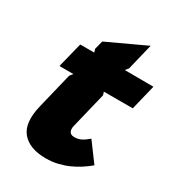

<svg xmlns="http://www.w3.org/2000/svg" viewBox="-195 -933 968 1059"><g transform="rotate(30 288.5 -403.5)"><path d="M512 -91Q488 -71 460.5 -53Q433 -35 401.5 -21Q370 -7 334.5 1.5Q299 10 260 10Q155 10 107.5 -47Q60 -104 89 -223L144 -449L160 -469H71L111 -629H200L194 -650L208 -704L451 -817L410 -649L394 -630L577 -629L538 -469H354L360 -449L305 -223Q299 -199 307 -184.5Q315 -170 337 -170Q362 -170 381.5 -180Q401 -190 424 -210Z"/></g></svg>

Font: TypoPRO Sinkin Sans
Style: 900 X Black Italic
Weight: 950
Italic angle: -112°
Designer: Keith Bates
Foundry: K-Type
Version: Sinkin Sans (version 1.0)  by Keith Bates   •   © 2014   www